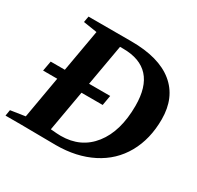

<svg xmlns="http://www.w3.org/2000/svg" viewBox="-150 -821 1014 988"><g transform="rotate(30 357.5 -326.5)"><path d="M698.7 -384.8Q698.7 -268.1 649.2 -179.9Q599.6 -91.8 507.1 -44.9Q414.6 2 292.5 2L87.9 0H-7.3L-1.5 -35.6L85 -48.8L128.4 -297.4H44.4L55.2 -356.9H139.2L183.1 -606.4L101.6 -619.1L107.9 -654.8H362.3Q526.9 -654.8 612.8 -584.7Q698.7 -514.6 698.7 -384.8ZM546.9 -377.9Q546.9 -601.1 344.2 -601.1H326.2L283.2 -356.9H408.7L398.4 -297.4H272.5L230 -55.7Q271.5 -51.8 290.5 -51.8Q409.7 -51.8 478.3 -139.2Q546.9 -226.6 546.9 -377.9Z"/></g></svg>

Font: Liberation Serif
Style: Bold Italic
Weight: 700
Italic angle: -16.333°
Designer: Steve Matteson
Foundry: Ascender Corporation
Version: Version 2.1.5